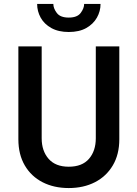

<svg xmlns="http://www.w3.org/2000/svg" viewBox="-20 -935 696 972"><path d="M168 -915H250Q250 -893 267.5 -869.5Q285 -846 328 -846Q371 -846 388.5 -869.5Q406 -893 406 -915H489Q489 -878 470.5 -845.5Q452 -813 416.5 -793Q381 -773 328 -773Q276 -773 240 -793Q204 -813 186 -845.5Q168 -878 168 -915ZM73 -700H191V-235Q191 -171 226 -131Q261 -91 328 -91Q396 -91 430.5 -131Q465 -171 465 -235V-700H584V-230Q584 -153 551 -97.5Q518 -42 460.5 -12.5Q403 17 328 17Q253 17 195.5 -12.5Q138 -42 105.5 -97.5Q73 -153 73 -230Z"/></svg>

Font: Jost* Medium
Style: Regular
Weight: 500
Version: Version 3.7